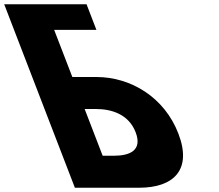

<svg xmlns="http://www.w3.org/2000/svg" viewBox="-279 -880 1026 900"><path d="M72 0 -213.1 -740 -245.8 -825 -259.3 -860H126.7L172.9 -740H-25.1L60.1 -519H173.1C334.1 -519 491.7 -424 557.1 -254C623 -83 534 0 373 0ZM117.8 -369 202.2 -150H255.2C329.2 -150 389.6 -175 356.8 -260C324.5 -344 244.8 -369 170.8 -369Z"/></svg>

Font: Hussar
Style: BdOpOblFour
Weight: 700
Foundry: Cannot Into Space Fonts
Version: Version 2.00